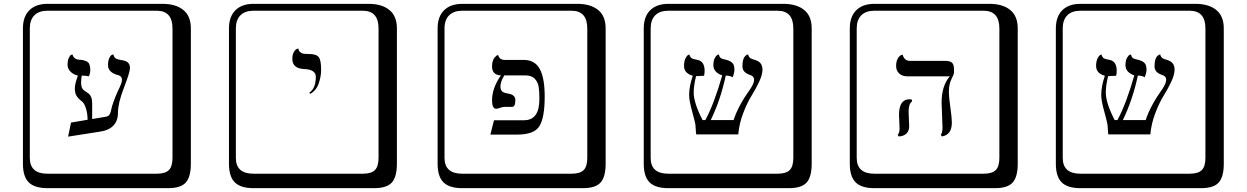

<svg xmlns="http://www.w3.org/2000/svg" viewBox="-20 -774 6532 1006"><path d="M522 -160.2Q538.1 -162.1 544.9 -165.5Q551.8 -168.9 556.4 -178.5Q561 -188 563 -200.4Q564.9 -212.9 574.5 -240Q584 -267.1 598.1 -297.9Q619.1 -339.8 619.1 -355Q619.1 -375 600.1 -379.9Q545.9 -394 545.9 -432.1Q545.9 -456.1 553 -470.5Q560.1 -484.9 566.9 -486.8L574.2 -488.8Q577.1 -473.6 586.7 -467.8Q596.2 -461.9 622.1 -458Q661.1 -452.1 661.1 -418Q661.1 -396 629.6 -314.9Q598.1 -233.9 598.1 -184.1Q598.1 -95.2 496.1 -83L336.9 -58.1L352.1 -131.8L439 -146.5Q438.5 -180.7 430.4 -205.8Q422.4 -231 412.1 -240.2Q390.1 -257.3 381.1 -271.7Q372.1 -286.1 372.1 -311Q372.1 -335 388.2 -377.9Q365.2 -382.8 349.6 -398.4Q334 -414.1 334 -434.1Q334 -457 340.6 -470.9Q347.2 -484.9 353.5 -486.8L359.9 -488.8Q366.7 -460.9 399.9 -460.9Q412.1 -460 417.5 -458.5Q422.9 -457 433.3 -452.6Q443.8 -448.2 448.5 -436.5Q453.1 -424.8 453.1 -407.2Q453.1 -390.1 445.8 -374Q429.7 -377.9 408.2 -377.9Q405.3 -357.9 404.8 -340.8Q404.8 -311 420.9 -299.8Q438 -288.6 445.1 -283.2Q452.1 -277.8 457.5 -265.4Q462.9 -252.9 462.9 -232.9V-150.4ZM229 -717.8Q184.1 -717.8 160.2 -693.8Q136.2 -669.9 136.2 -625V53.2Q136.2 136.2 229 136.2H800.8Q845.7 136.2 864.7 117.2Q883.8 98.1 883.8 53.2V-625Q883.8 -717.8 800.8 -717.8ZM980 84Q980 152.8 953.4 182.4Q926.8 211.9 860.8 211.9H229Q161.1 211.9 130.6 181.4Q100.1 150.9 100.1 84V-625Q100.1 -687 134 -720.5Q168 -753.9 229 -753.9H831.1Q900.9 -753.9 940.4 -721.9Q980 -689.9 980 -625Z M1605.5 -282.2 1600.6 -288.1Q1634.8 -312 1634.8 -371.1Q1634.8 -409.2 1575.7 -412.1Q1511.7 -414.1 1511.7 -465.8Q1511.7 -487.8 1519.8 -501.5Q1527.8 -515.1 1535.6 -517.6L1543.5 -520Q1544.4 -506.8 1554 -500Q1563.5 -493.2 1572 -492.2Q1580.6 -491.2 1596.7 -491.2Q1636.7 -491.2 1649.7 -475.1Q1662.6 -459 1662.6 -408.2Q1662.6 -374 1650.1 -337.2Q1637.7 -300.3 1605.5 -282.2ZM1308.6 -717.8Q1263.7 -717.8 1239.7 -693.8Q1215.8 -669.9 1215.8 -625V53.2Q1215.8 136.2 1308.6 136.2H1880.4Q1925.3 136.2 1944.3 117.2Q1963.4 98.1 1963.4 53.2V-625Q1963.4 -717.8 1880.4 -717.8ZM2059.6 84Q2059.6 152.8 2033 182.4Q2006.3 211.9 1940.4 211.9H1308.6Q1240.7 211.9 1210.2 181.4Q1179.7 150.9 1179.7 84V-625Q1179.7 -687 1213.6 -720.5Q1247.6 -753.9 1308.6 -753.9H1910.6Q1980.5 -753.9 2020 -721.9Q2059.6 -689.9 2059.6 -625Z M2806.2 -254.9Q2806.2 -295.9 2802.2 -320.1Q2798.3 -344.2 2781.7 -361.6Q2765.1 -378.9 2734.4 -378.9H2622.1Q2602.1 -345.7 2602.1 -320.8Q2602.1 -303.7 2610.6 -295.4Q2619.1 -287.1 2645 -283.2Q2680.2 -277.3 2680.2 -249Q2680.2 -213.9 2663.1 -213.9H2621.1Q2613.3 -213.9 2600.3 -209Q2587.4 -204.1 2580.1 -204.1Q2558.1 -204.1 2558.1 -248Q2558.1 -312.5 2604.5 -378.9Q2558.1 -380.9 2558.1 -425.8Q2558.1 -440.9 2561.5 -452.4Q2564.9 -463.9 2569.6 -470Q2574.2 -476.1 2578.6 -480Q2583 -483.9 2586.9 -484.9L2590.3 -485.8Q2596.2 -460 2626 -460H2725.1Q2782.2 -460 2808.1 -412.6Q2834 -365.2 2834 -268.1Q2834 -158.2 2806.6 -113.5Q2779.3 -68.8 2689.9 -68.8H2549.3L2568.4 -144H2726.1Q2806.2 -144 2806.2 -254.9ZM2402.3 -717.8Q2357.4 -717.8 2333.3 -693.8Q2309.1 -669.9 2309.1 -625V53.2Q2309.1 136.2 2402.3 136.2H2974.1Q3019 136.2 3038.1 117.2Q3057.1 98.1 3057.1 53.2V-625Q3057.1 -717.8 2974.1 -717.8ZM3153.3 84Q3153.3 152.8 3126.7 182.4Q3100.1 211.9 3034.2 211.9H2402.3Q2334.5 211.9 2303.7 181.4Q2272.9 150.9 2272.9 84V-625Q2272.9 -687 2307.1 -720.5Q2341.3 -753.9 2402.3 -753.9H3004.4Q3074.2 -753.9 3113.8 -721.9Q3153.3 -689.9 3153.3 -625Z M3975.1 -409.2Q3975.1 -382.3 3957 -344.2Q3939 -306.2 3917 -271Q3895 -235.8 3874 -180.9Q3853 -126 3848.1 -69.8H3627.9Q3626 -82 3625 -103.5Q3624 -125 3621.1 -133.8Q3617.2 -150.9 3610.6 -175Q3604 -199.2 3600.6 -212.6Q3597.2 -226.1 3594 -243.7Q3590.8 -261.2 3590.8 -276.9Q3590.8 -321.8 3609.9 -377Q3564 -390.1 3564 -428.2Q3564 -452.1 3571 -467Q3578.1 -481.9 3585 -485.4L3591.8 -488.8Q3595.7 -474.6 3603.8 -469.2Q3611.8 -463.9 3635.7 -460Q3671.9 -452.1 3671.9 -402.8Q3671.9 -388.7 3668.9 -377Q3657.7 -377 3645.3 -376Q3632.8 -375 3627 -375Q3614.7 -325.2 3614.7 -289.1Q3614.7 -234.9 3661.1 -145H3675.8Q3721.7 -230 3764.2 -378.9Q3718.3 -395 3717.8 -432.1Q3717.8 -456.1 3725.3 -470Q3732.9 -483.9 3739.7 -486.3L3747.1 -488.8Q3748 -481.9 3750.5 -477.1Q3752.9 -472.2 3757.3 -469.5Q3761.7 -466.8 3764.4 -465.8Q3767.1 -464.8 3772.9 -463.4Q3778.8 -461.9 3779.8 -461.9Q3812.5 -454.6 3821.8 -438.5Q3828.1 -426.8 3828.1 -409.2Q3828.1 -393.1 3818.8 -369.1Q3804.7 -377.9 3782.7 -377.9Q3754.9 -249 3704.1 -145H3823.7Q3848.6 -221.2 3912.1 -309.1Q3931.2 -337.9 3931.2 -356Q3931.2 -376 3905.8 -382.8Q3869.6 -396 3870.1 -426.8Q3870.1 -443.8 3873 -456.5Q3876 -469.2 3880.4 -475.1Q3884.8 -481 3889.4 -484.4Q3894 -487.8 3897 -488.3L3899.9 -488.8Q3900.9 -481.9 3904.8 -476.6Q3908.7 -471.2 3910.9 -469.5Q3913.1 -467.8 3920.9 -464.8Q3928.7 -461.9 3929.7 -461.9L3935.1 -460.4Q3939.9 -459 3941.9 -458Q3943.8 -457 3949 -454.6Q3954.1 -452.1 3957 -450.2Q3960 -448.2 3963.9 -443.6Q3967.8 -439 3970 -434.6Q3972.2 -430.2 3973.6 -423.6Q3975.1 -417 3975.1 -409.2ZM3481.9 -717.8Q3437 -717.8 3413.1 -693.8Q3389.2 -669.9 3389.2 -625V53.2Q3389.2 136.2 3481.9 136.2H4053.7Q4098.6 136.2 4117.7 117.2Q4136.7 98.1 4136.7 53.2V-625Q4136.7 -717.8 4053.7 -717.8ZM4232.9 84Q4232.9 152.8 4206.3 182.4Q4179.7 211.9 4113.8 211.9H3481.9Q3414.1 211.9 3383.5 181.4Q3353 150.9 3353 84V-625Q3353 -687 3387 -720.5Q3420.9 -753.9 3481.9 -753.9H4084Q4153.8 -753.9 4193.4 -721.9Q4232.9 -689.9 4232.9 -625Z M4740.7 -188Q4740.7 -180.2 4742.2 -149.7Q4743.7 -119.1 4743.7 -111.8Q4743.7 -88.9 4729.5 -74.5Q4715.3 -60.1 4688.5 -59.1L4683.6 -66.9Q4693.4 -79.1 4693.4 -99.1Q4693.4 -106 4691.9 -135.5Q4690.4 -165 4690.4 -171.9Q4690.4 -253.9 4745.6 -253.9Q4754.4 -253.9 4758.3 -251V-242.2Q4740.7 -230 4740.7 -188ZM4951.7 -290Q4951.7 -266.1 4959.5 -211.7Q4967.3 -157.2 4967.3 -131.8Q4967.3 -67.9 4915.5 -59.1L4909.7 -66.9Q4918.5 -82 4918.5 -105Q4918.5 -121.1 4916 -170.7Q4913.6 -220.2 4913.6 -235.8Q4913.6 -324.7 4956.5 -374H4735.4Q4707.5 -374 4691.4 -388.9Q4675.3 -403.8 4675.3 -428Q4675.3 -452.1 4683.8 -467Q4692.4 -481.9 4701.2 -484.9L4709.5 -487.8Q4712.4 -473.6 4722.4 -464.4Q4732.4 -455.1 4746.6 -455.1H4930.7Q4958.5 -455.1 4968.5 -445.1Q4978.5 -435.1 4978.5 -412.1V-394Q4978.5 -385.3 4965.1 -359.1Q4951.7 -333 4951.7 -290ZM4561.5 -717.8Q4516.6 -717.8 4492.7 -693.8Q4468.8 -669.9 4468.8 -625V53.2Q4468.8 136.2 4561.5 136.2H5133.3Q5178.2 136.2 5197.3 117.2Q5216.3 98.1 5216.3 53.2V-625Q5216.3 -717.8 5133.3 -717.8ZM5312.5 84Q5312.5 152.8 5285.9 182.4Q5259.3 211.9 5193.4 211.9H4561.5Q4493.7 211.9 4463.1 181.4Q4432.6 150.9 4432.6 84V-625Q4432.6 -687 4466.6 -720.5Q4500.5 -753.9 4561.5 -753.9H5163.6Q5233.4 -753.9 5272.9 -721.9Q5312.5 -689.9 5312.5 -625Z M6134.3 -409.2Q6134.3 -382.3 6116.2 -344.2Q6098.1 -306.2 6076.2 -271Q6054.2 -235.8 6033.2 -180.9Q6012.2 -126 6007.3 -69.8H5787.1Q5785.2 -82 5784.2 -103.5Q5783.2 -125 5780.3 -133.8Q5776.4 -150.9 5769.8 -175Q5763.2 -199.2 5759.8 -212.6Q5756.3 -226.1 5753.2 -243.7Q5750 -261.2 5750 -276.9Q5750 -321.8 5769 -377Q5723.1 -390.1 5723.1 -428.2Q5723.1 -452.1 5730.2 -467Q5737.3 -481.9 5744.1 -485.4L5751 -488.8Q5754.9 -474.6 5762.9 -469.2Q5771 -463.9 5794.9 -460Q5831.1 -452.1 5831.1 -402.8Q5831.1 -388.7 5828.1 -377Q5816.9 -377 5804.4 -376Q5792 -375 5786.1 -375Q5773.9 -325.2 5773.9 -289.1Q5773.9 -234.9 5820.3 -145H5835Q5880.9 -230 5923.3 -378.9Q5877.4 -395 5877 -432.1Q5877 -456.1 5884.5 -470Q5892.1 -483.9 5898.9 -486.3L5906.2 -488.8Q5907.2 -481.9 5909.7 -477.1Q5912.1 -472.2 5916.5 -469.5Q5920.9 -466.8 5923.6 -465.8Q5926.3 -464.8 5932.1 -463.4Q5938 -461.9 5939 -461.9Q5971.7 -454.6 5981 -438.5Q5987.3 -426.8 5987.3 -409.2Q5987.3 -393.1 5978 -369.1Q5963.9 -377.9 5941.9 -377.9Q5914.1 -249 5863.3 -145H5982.9Q6007.8 -221.2 6071.3 -309.1Q6090.3 -337.9 6090.3 -356Q6090.3 -376 6064.9 -382.8Q6028.8 -396 6029.3 -426.8Q6029.3 -443.8 6032.2 -456.5Q6035.2 -469.2 6039.6 -475.1Q6043.9 -481 6048.6 -484.4Q6053.2 -487.8 6056.2 -488.3L6059.1 -488.8Q6060.1 -481.9 6064 -476.6Q6067.9 -471.2 6070.1 -469.5Q6072.3 -467.8 6080.1 -464.8Q6087.9 -461.9 6088.9 -461.9L6094.2 -460.4Q6099.1 -459 6101.1 -458Q6103 -457 6108.2 -454.6Q6113.3 -452.1 6116.2 -450.2Q6119.1 -448.2 6123 -443.6Q6127 -439 6129.2 -434.6Q6131.3 -430.2 6132.8 -423.6Q6134.3 -417 6134.3 -409.2ZM5641.1 -717.8Q5596.2 -717.8 5572.3 -693.8Q5548.3 -669.9 5548.3 -625V53.2Q5548.3 136.2 5641.1 136.2H6212.9Q6257.8 136.2 6276.9 117.2Q6295.9 98.1 6295.9 53.2V-625Q6295.9 -717.8 6212.9 -717.8ZM6392.1 84Q6392.1 152.8 6365.5 182.4Q6338.9 211.9 6272.9 211.9H5641.1Q5573.2 211.9 5542.7 181.4Q5512.2 150.9 5512.2 84V-625Q5512.2 -687 5546.1 -720.5Q5580.1 -753.9 5641.1 -753.9H6243.2Q6313 -753.9 6352.5 -721.9Q6392.1 -689.9 6392.1 -625Z"/></svg>

Font: Linux Biolinum Keyboard
Style: Regular
Weight: 700
Designer: Philipp H. Poll
Foundry: Philipp H. Poll
Version: Version 0.6.1 ; ttfautohint (v0.9)